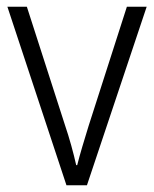

<svg xmlns="http://www.w3.org/2000/svg" viewBox="-20 -552 459 572"><path d="M178 0H239L417 -532H358L244 -177C231 -135 218 -92 210 -60H207C199 -96 187 -140 173 -181L60 -532H2Z"/></svg>

Font: Noto Sans Telugu SemiCondensed Light
Style: Regular
Weight: 300
Width: 4
Designer: Jelle Bosma - Monotype Design Team
Foundry: Monotype Imaging Inc.
Version: Version 2.005